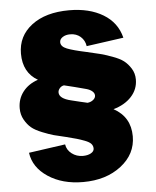

<svg xmlns="http://www.w3.org/2000/svg" viewBox="-58 -754 777 958"><g transform="rotate(-5 330.5 -275.0)"><path d="M324 -705Q425 -705 494 -663.5Q563 -622 582 -545L396 -519Q392 -548 371 -566.5Q350 -585 319 -585Q296 -585 281 -575Q266 -565 266 -550Q266 -528 296.5 -516Q327 -504 393 -490Q436 -480 458.5 -474.5Q481 -469 518.5 -455.5Q556 -442 575.5 -427Q595 -412 610.5 -387.5Q626 -363 626 -332Q626 -283 592.5 -246.5Q559 -210 502 -194Q586 -148 586 -51Q586 38 510.5 96.5Q435 155 320 155Q216 155 144.5 107.5Q73 60 63 -14L246 -40Q250 -12 274 6.5Q298 25 330 25Q354 25 370 16Q386 7 386 -7Q386 -21 377 -31Q368 -41 345.5 -49.5Q323 -58 307 -62.5Q291 -67 256 -76Q216 -85 194 -91Q172 -97 137 -111Q102 -125 83.5 -140.5Q65 -156 50.5 -181.5Q36 -207 36 -239Q36 -286 63.5 -321.5Q91 -357 139 -373Q66 -415 66 -510Q66 -598 136 -651.5Q206 -705 324 -705ZM266 -334Q253 -332 244.5 -322Q236 -312 236 -301Q236 -270 296 -256Q302 -254 337 -246Q372 -238 376 -237Q393 -239 404.5 -248.5Q416 -258 416 -270Q416 -282 405 -291.5Q394 -301 376 -306Q365 -309 319 -321Q273 -332 266 -334Z"/></g></svg>

Font: Metropolitano Black
Style: Regular
Weight: 900
Designer: Fonts by Alex Slobzheninov & Chris M. Simpson / Changes by Cristiano Sobral
Foundry: Fonts by Alex Slobzheninov & Chris M. Simpson / Changes by Cristiano Sobral
Version: Version 1.00;August 30, 2020;FontCreator 13.0.0.2681 64-bit